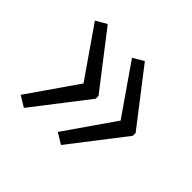

<svg xmlns="http://www.w3.org/2000/svg" viewBox="-104 -588 633 633"><g transform="rotate(45 212.0 -271.5)"><path d="M72 -76 34 -99 154 -272 34 -445 72 -467 218 -278V-265ZM245 -76 207 -99 327 -272 207 -445 245 -467 391 -278V-265Z"/></g></svg>

Font: Noto Sans Display Light Narrow
Style: Regular
Weight: 300
Width: 4
Designer: Monotype Design team
Foundry: Monotype Imaging Inc.
Version: Version 1.000